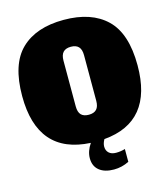

<svg xmlns="http://www.w3.org/2000/svg" viewBox="-141 -902 1075 1228"><g transform="rotate(-15 396.0 -288.0)"><path d="M451 12Q437 37 437 58Q437 85 454 100.5Q471 116 501 116Q533 116 561 107V192Q513 216 461 216Q399 216 364 187.5Q329 159 329 107Q329 60 361 13Q14 -5 14 -389Q14 -600 113.5 -696Q213 -792 396 -792Q579 -792 678.5 -696Q778 -600 778 -389Q778 -16 451 12ZM396 -164Q430 -164 447 -182Q464 -200 464 -238V-540Q464 -578 447 -596Q430 -614 396 -614Q362 -614 345 -596Q328 -578 328 -540V-238Q328 -199 345 -181.5Q362 -164 396 -164Z"/></g></svg>

Font: Alfa Slab One
Style: Regular
Weight: 400
Designer: JM Sole
Foundry: JM Sole
Version: Version 2.000